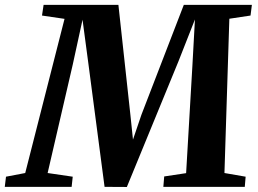

<svg xmlns="http://www.w3.org/2000/svg" viewBox="-62 -763 1052 784"><path d="M-42.5 0 -37.5 -41.5 41 -56.5 201.5 -686 109.5 -699.5 116 -743H421.5L470.5 -293.5L481 -193L515.5 -294.5L688.5 -743H966.5L961 -699.5L874.5 -686.5L854.5 -56.5L941 -41.5L937.5 0H605L608.5 -42.5L698 -56L723.5 -492.5L734 -683.5L666.5 -512L456 0.5L365 0L299 -502.5L275 -682.5L235 -499L132.5 -56.5L235 -41.5L230.5 0Z"/></svg>

Font: Merriweather 48pt ExtraBold
Style: Italic
Weight: 800
Italic angle: -7.8°
Version: Version 2.101